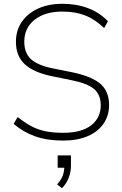

<svg xmlns="http://www.w3.org/2000/svg" viewBox="-20 -733 644 1012"><path d="M313 8Q228 8 165 -14.5Q102 -37 52 -80L73 -116Q110 -87 144 -68.5Q178 -50 218.5 -41.5Q259 -33 312 -33Q410 -33 460.5 -72.5Q511 -112 511 -178Q511 -234 475.5 -264Q440 -294 354 -311L255 -331Q158 -351 111 -394Q64 -437 64 -513Q64 -573 95 -618Q126 -663 181 -688Q236 -713 309 -713Q383 -713 444 -690Q505 -667 549 -621L529 -585Q480 -632 428 -652Q376 -672 309 -672Q217 -672 162.5 -629Q108 -586 108 -513Q108 -454 143 -421.5Q178 -389 256 -373L356 -353Q460 -332 507.5 -292.5Q555 -253 555 -179Q555 -124 526 -81.5Q497 -39 442.5 -15.5Q388 8 313 8ZM307 259 281 239Q304 213 311.5 191Q319 169 319 144L334 151H284V86H354V140Q354 174 342 204.5Q330 235 307 259Z"/></svg>

Font: Mulish ExtraLight ExtraLight
Style: Regular
Weight: 250
Version: Version 3.603